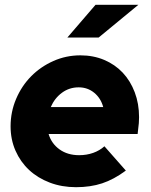

<svg xmlns="http://www.w3.org/2000/svg" viewBox="-20 -767 626 798"><path d="M503 -58Q453 -21 404.5 -5Q356 11 296 11Q237 11 187 -8Q137 -27 101 -60.5Q65 -94 44.5 -140.5Q24 -187 24 -242Q24 -302 47 -356Q70 -410 109.5 -450Q149 -490 202 -513.5Q255 -537 314 -537Q368 -537 413 -518Q458 -499 490 -465Q522 -431 540 -383.5Q558 -336 558 -280Q558 -269 557 -255Q556 -241 552 -210H182Q194 -170 227.5 -146Q261 -122 309 -122Q340 -122 367 -131.5Q394 -141 414 -159ZM307 -404Q268 -404 237.5 -381.5Q207 -359 191 -322H409Q399 -359 371.5 -381.5Q344 -404 307 -404ZM377 -747H555L390 -611H260Z"/></svg>

Font: Red Hat Display Black
Style: Italic
Weight: 900
Italic angle: -12°
Designer: Pentagram / MCKL
Foundry: Pentagram / MCKL
Version: Version 1.003; Red Hat Display Black Italic